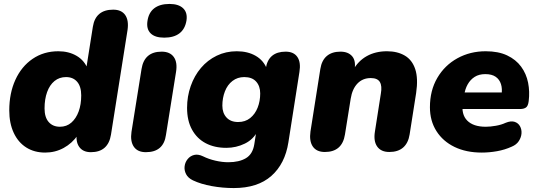

<svg xmlns="http://www.w3.org/2000/svg" viewBox="-20 -763 2728 974"><path d="M209 11Q154 11 113 -15Q72 -41 49.5 -89.5Q27 -138 27 -203Q27 -290 58 -358Q89 -426 145.5 -464.5Q202 -503 276 -503Q329 -503 369 -479.5Q409 -456 426 -411L417 -412L451 -627Q458 -671 484 -692.5Q510 -714 554 -714Q596 -714 615 -687Q634 -660 627 -611L543 -80Q536 -36 510.5 -13.5Q485 9 441 9Q400 9 381 -19Q362 -47 371 -96L376 -127L375 -78Q346 -36 303 -12.5Q260 11 209 11ZM284 -120Q318 -120 342 -141Q366 -162 379 -197.5Q392 -233 392 -279Q392 -324 371.5 -348Q351 -372 315 -372Q281 -372 256.5 -352Q232 -332 219 -296Q206 -260 206 -213Q206 -168 227 -144Q248 -120 284 -120Z M720 9Q678 9 659 -18.5Q640 -46 647 -94L698 -413Q705 -457 730.5 -479Q756 -501 800 -501Q842 -501 861.5 -474Q881 -447 873 -398L822 -79Q816 -35 790.5 -13Q765 9 720 9ZM813 -572Q766 -572 744 -594Q722 -616 728 -656Q734 -699 762.5 -721Q791 -743 840 -743Q886 -743 909 -721Q932 -699 926 -659Q919 -616 890.5 -594Q862 -572 813 -572Z M1166 191Q1109 191 1054 181Q999 171 959 152Q934 140 924 120.5Q914 101 916.5 80.5Q919 60 932 44Q945 28 965 23Q985 18 1010 30Q1038 44 1072.5 52Q1107 60 1138 60Q1193 60 1227.5 39.5Q1262 19 1270 -31L1281 -101L1288 -100Q1266 -56 1222 -34.5Q1178 -13 1128 -13Q1068 -13 1023.5 -36.5Q979 -60 954 -105.5Q929 -151 929 -216Q929 -274 947.5 -326.5Q966 -379 999.5 -418.5Q1033 -458 1079.5 -480.5Q1126 -503 1181 -503Q1237 -503 1277.5 -479.5Q1318 -456 1335 -411L1320 -365L1328 -415Q1335 -459 1360.5 -480Q1386 -501 1429 -501Q1470 -501 1488.5 -474Q1507 -447 1499 -398L1443 -41Q1426 68 1356.5 129.5Q1287 191 1166 191ZM1188 -144Q1224 -144 1249 -164Q1274 -184 1287 -217Q1300 -250 1300 -289Q1300 -326 1279.5 -349Q1259 -372 1219 -372Q1185 -372 1159.5 -352.5Q1134 -333 1121 -299.5Q1108 -266 1108 -227Q1108 -190 1129 -167Q1150 -144 1188 -144Z M1628 8Q1586 8 1567 -19.5Q1548 -47 1555 -96L1605 -413Q1612 -457 1638 -479Q1664 -501 1707 -501Q1747 -501 1767 -477Q1787 -453 1778 -406L1771 -366V-407Q1797 -454 1841 -478.5Q1885 -503 1943 -503Q1996 -503 2033.5 -481Q2071 -459 2086.5 -412Q2102 -365 2091 -291L2058 -81Q2051 -37 2025 -14.5Q1999 8 1955 8Q1913 8 1893.5 -19.5Q1874 -47 1882 -96L1912 -288Q1919 -327 1907 -347Q1895 -367 1861 -367Q1820 -367 1793.5 -339.5Q1767 -312 1759 -262L1730 -81Q1716 8 1628 8Z M2424 11Q2345 11 2286 -17.5Q2227 -46 2194 -98Q2161 -150 2161 -219Q2161 -304 2198.5 -368Q2236 -432 2300.5 -467.5Q2365 -503 2444 -503Q2508 -503 2552.5 -482Q2597 -461 2623.5 -425Q2650 -389 2659 -343.5Q2668 -298 2662 -250Q2659 -225 2648 -217.5Q2637 -210 2619 -210H2306L2318 -294H2540L2524 -281Q2529 -312 2521.5 -336Q2514 -360 2494.5 -373.5Q2475 -387 2442 -387Q2410 -387 2388 -373Q2366 -359 2352.5 -335Q2339 -311 2335 -281L2328 -242Q2319 -183 2350 -151.5Q2381 -120 2444 -120Q2467 -120 2495.5 -125Q2524 -130 2545 -140Q2572 -151 2590.5 -145Q2609 -139 2618 -122.5Q2627 -106 2625.5 -86Q2624 -66 2612 -47.5Q2600 -29 2576 -19Q2541 -3 2501.5 4Q2462 11 2424 11Z"/></svg>

Font: Nunito ExtraLight Black
Style: Italic
Weight: 900
Italic angle: -9°
Version: Version 3.602